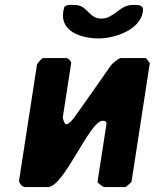

<svg xmlns="http://www.w3.org/2000/svg" viewBox="-20 -754 624 774"><path d="M233 -280 267 -500C268 -507 254 -520 248 -520H154C149 -520 130 -499 129 -493L57 -27C55 -17 70 0 80 0H173C239 0 340 -267 394 -267C402 -267 411 -265 409 -253L373 -20C373 -18 395 0 400 0H487L510 -20L584 -500L568 -520H468C457 -520 432 -496 429 -493C408 -462 306 -318 284 -287C278 -278 260 -253 246 -253C240 -253 233 -278 233 -280ZM235 -707C222 -624 313 -599 379 -599C436 -599 544 -630 556 -707C561 -737 535 -734 514 -734C462 -734 440 -679 389 -679C336 -679 334 -734 281 -734C270 -734 251 -737 240 -727C239 -724 235 -710 235 -707Z"/></svg>

Font: Asimov Print
Style: CIt
Weight: 500
Designer: Google
Version: Version 2.000980: 2014